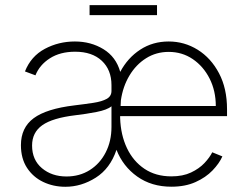

<svg xmlns="http://www.w3.org/2000/svg" viewBox="-20 -715 963 747"><path d="M646.7 11.4Q569.6 11.4 514 -28.1Q458.5 -67.5 433.2 -132.1Q408.7 -59.3 352.6 -23.8Q296.5 11.7 234.4 11.7Q187.5 11.7 148.1 -7.1Q108.7 -25.9 85 -62.1Q61.4 -98.4 61.4 -150.2Q61.4 -218.4 111 -255.1Q160.5 -291.9 269.5 -305Q311.1 -310 343.8 -315Q376.4 -320 395.1 -330.3Q413.7 -340.6 413.7 -361.2V-383.9Q413.7 -443.2 376.1 -478.5Q338.4 -513.8 272.4 -513.8Q214.1 -513.8 174 -488.1Q133.9 -462.4 117.9 -421.9L77.1 -437.1Q100.5 -496.1 154.3 -524.9Q208.1 -553.6 271.3 -553.6Q333.8 -553.6 382.6 -523.6Q431.5 -493.6 447.8 -435.4Q476.9 -490.1 525.6 -521.8Q574.2 -553.6 636.4 -553.6Q697.4 -553.6 749.1 -521.5Q800.8 -489.3 832 -430.2Q863.3 -371.1 863.3 -290.1V-263.1H447.4V-255.7Q449.6 -190 473.9 -138.8Q498.2 -87.7 542.1 -58.2Q585.9 -28.8 646.7 -28.8Q691.4 -28.8 723.2 -43.9Q755 -58.9 775.4 -80.6Q795.8 -102.3 805.8 -122.5L845.2 -106.5Q833.1 -79.2 806.8 -51.8Q780.5 -24.5 740.6 -6.6Q700.6 11.4 646.7 11.4ZM450.3 -324.6 449.2 -302.6H819.6Q819.6 -361.5 795.5 -409.3Q771.3 -457 729.9 -485.1Q688.6 -513.1 636.4 -513.1Q587.7 -513.1 548.5 -488.5Q509.2 -463.8 483.7 -421.2Q458.1 -378.6 450.3 -324.6ZM238.6 -28.4Q289.8 -28.4 329.4 -53.4Q369 -78.5 391.3 -122.2Q413.7 -165.8 413.7 -221.2V-301.5Q396.7 -287.3 355.3 -279.3Q313.9 -271.3 273.8 -266.7Q184.3 -256 144.5 -227.8Q104.8 -199.6 104.8 -148.8Q104.8 -93 143.1 -60.7Q181.5 -28.4 238.6 -28.4ZM590.9 -695V-656.2H328.5V-695Z"/></svg>

Font: Inter Extra Light BETA
Style: Regular
Weight: 200
Designer: Rasmus Andersson
Foundry: rsms
Version: Version 3.011;git-f93a4a705